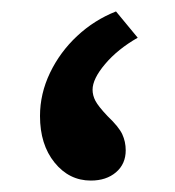

<svg xmlns="http://www.w3.org/2000/svg" viewBox="-20 -305 307 336"><path d="M183 -285 221 -239Q186 -219 164 -193Q142 -167 142 -148Q142 -138 147 -128.5Q152 -119 168 -102Q188 -83 194 -70Q200 -57 200 -42Q200 -18 183 -3.5Q166 11 139 11Q101 11 75.5 -20.5Q50 -52 50 -102Q50 -141 67.5 -177.5Q85 -214 115 -242Q145 -270 183 -285Z"/></svg>

Font: Readex Pro
Style: Regular
Weight: 400
Designer: Bonnie Shaver-Troup, Thomas Jockin
Foundry: Lexend
Version: Version 1.204; ttfautohint (v1.8.4.7-5d5b)